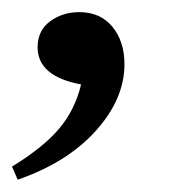

<svg xmlns="http://www.w3.org/2000/svg" viewBox="-48 -139 303 315"><path d="M-19 155.8 -28.3 134.3Q22.9 103 49.1 72Q75.2 41 85 -0.5Q13.7 -13.7 13.7 -61.5Q13.7 -88.9 34.2 -104Q54.7 -119.1 82 -119.1Q116.7 -119.1 136.5 -95Q156.2 -70.8 156.2 -33.7Q156.2 23.4 109.1 75.7Q62 127.9 -19 155.8Z"/></svg>

Font: Elstob 14pt
Style: Italic
Weight: 400
Italic angle: -20°
Designer: Peter S. Baker
Version: Version 1.015